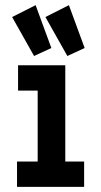

<svg xmlns="http://www.w3.org/2000/svg" viewBox="-20 -724 390 744"><path d="M46 0V-98H126V-373H50V-471H233V-98H306V0ZM112 -507 27 -658 118 -704 179 -538ZM241 -507 156 -658 247 -704 308 -538Z"/></svg>

Font: Inconsolata ExtraCondensed Black
Style: Regular
Weight: 900
Width: 2
Monospace: yes
Designer: Raph Levien, Cyreal, Brenton Simpson
Foundry: Raph Levien, Cyreal, Google
Version: Version 3.001; ttfautohint (v1.8.2.53-6de2)